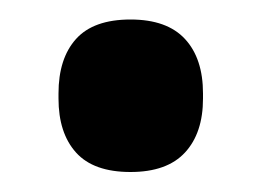

<svg xmlns="http://www.w3.org/2000/svg" viewBox="-20 -160 261 192"><path d="M110.5 12Q73.5 12 56 -7.5Q38.5 -27 38.5 -61.5V-66.5Q38.5 -101.5 56 -121Q73.5 -140.5 110.5 -140.5Q147 -140.5 165 -121Q183 -101.5 183 -66.5V-61.5Q183 -27 165 -7.5Q147 12 110.5 12Z"/></svg>

Font: Anek Latin Medium SemiBold
Style: Regular
Weight: 600
Version: Version 1.003